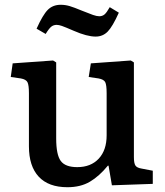

<svg xmlns="http://www.w3.org/2000/svg" viewBox="-20 -769 688 803"><path d="M262 14Q183 14 142 -30Q101 -74 101 -157V-379Q101 -413 95 -425Q89 -437 67 -441L25 -447L33 -504L202 -516L215 -508V-190Q215 -122 234 -96Q253 -70 303 -70Q360 -70 393 -105.5Q426 -141 426 -203V-379Q426 -414 420 -425.5Q414 -437 392 -441L351 -447L360 -504L527 -516L540 -508V-112Q540 -86 546.5 -76.5Q553 -67 572 -64L619 -55V0L448 6L434 -76H431Q395 -32 356 -9Q317 14 262 14ZM380 -616Q344 -616 289 -640Q252 -656 239 -660.5Q226 -665 217 -665Q204 -665 194.5 -657.5Q185 -650 171 -627L133 -649Q159 -707 180 -728Q201 -749 234 -749Q253 -749 271.5 -743.5Q290 -738 321 -725Q353 -712 369 -706.5Q385 -701 395 -701Q408 -701 417 -708.5Q426 -716 439 -739L477 -716Q451 -658 430.5 -637Q410 -616 380 -616Z"/></svg>

Font: Literata 12pt Medium
Style: Regular
Weight: 500
Designer: Latin by Veronika Burian and Jose Scaglione. Greek by Irene Vlachou. Cyrillic by Vera Evstafieva.
Foundry: TypeTogether
Version: Version 3.002